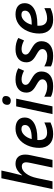

<svg xmlns="http://www.w3.org/2000/svg" viewBox="1002 -1802 810 2855"><g transform="rotate(-90 1407.5 -375.0)"><path d="M342.8 0 412.1 -328.1Q420.9 -372.1 420.9 -390.1Q420.9 -456.1 357.9 -456.1Q303.2 -456.1 255.6 -395Q208 -334 186 -228L138.2 0H22.9L184.1 -759.8H298.8L271 -631.8Q257.8 -570.3 235.4 -488.8L226.1 -452.1H230Q271 -503.9 312.3 -526.9Q353.5 -549.8 398.9 -549.8Q465.3 -549.8 500.7 -512Q536.1 -474.1 536.1 -403.8Q536.1 -366.7 524.9 -318.8L457 0Z M914.1 -461.9Q867.2 -461.9 825.9 -419.9Q784.7 -377.9 766.6 -309.1H780.8Q872.6 -309.1 924.3 -335.2Q976.1 -361.3 976.1 -409.2Q976.1 -434.1 960.4 -448Q944.8 -461.9 914.1 -461.9ZM839.8 9.8Q743.7 9.8 689.7 -44.4Q635.7 -98.6 635.7 -195.8Q635.7 -292.5 673.6 -375.7Q711.4 -459 776.1 -504.4Q840.8 -549.8 920.9 -549.8Q999.5 -549.8 1043.2 -514.4Q1086.9 -479 1086.9 -414.1Q1086.9 -325.2 1005.6 -275.1Q924.3 -225.1 773.9 -225.1H752.9L752 -210V-195.8Q752 -141.6 779.5 -110.8Q807.1 -80.1 861.8 -80.1Q897 -80.1 931.6 -89.4Q966.3 -98.6 1013.7 -121.1V-29.8Q966.8 -8.3 927.5 0.7Q888.2 9.8 839.8 9.8Z M1275.9 -672.9Q1275.9 -706.1 1294.9 -726.6Q1314 -747.1 1348.6 -747.1Q1374.5 -747.1 1390.6 -734.1Q1406.7 -721.2 1406.7 -694.8Q1406.7 -660.2 1387.2 -640.1Q1367.7 -620.1 1335.9 -620.1Q1310.1 -620.1 1293 -632.8Q1275.9 -645.5 1275.9 -672.9ZM1252.9 0H1137.7L1252.9 -540H1367.7Z M1771.5 -166Q1771.5 -81.5 1713.9 -35.9Q1656.2 9.8 1553.7 9.8Q1460.9 9.8 1396.5 -22.9V-122.1Q1471.2 -78.1 1548.8 -78.1Q1596.2 -78.1 1625.5 -97.7Q1654.8 -117.2 1654.8 -150.9Q1654.8 -175.8 1637.9 -193.6Q1621.1 -211.4 1568.8 -241.2Q1507.8 -273.9 1482.7 -307.9Q1457.5 -341.8 1457.5 -388.2Q1457.5 -463.9 1509.8 -506.8Q1562 -549.8 1650.9 -549.8Q1746.6 -549.8 1819.8 -508.8L1782.7 -422.9Q1714.4 -460 1652.8 -460Q1617.2 -460 1595 -443.8Q1572.8 -427.7 1572.8 -398.9Q1572.8 -377 1588.9 -359.9Q1605 -342.8 1654.8 -315.9Q1706.1 -287.1 1727.5 -266.6Q1749 -246.1 1760.3 -221.9Q1771.5 -197.8 1771.5 -166Z M2221.7 -166Q2221.7 -81.5 2164.1 -35.9Q2106.4 9.8 2003.9 9.8Q1911.1 9.8 1846.7 -22.9V-122.1Q1921.4 -78.1 1999 -78.1Q2046.4 -78.1 2075.7 -97.7Q2105 -117.2 2105 -150.9Q2105 -175.8 2088.1 -193.6Q2071.3 -211.4 2019 -241.2Q1958 -273.9 1932.9 -307.9Q1907.7 -341.8 1907.7 -388.2Q1907.7 -463.9 1960 -506.8Q2012.2 -549.8 2101.1 -549.8Q2196.8 -549.8 2270 -508.8L2232.9 -422.9Q2164.6 -460 2103 -460Q2067.4 -460 2045.2 -443.8Q2022.9 -427.7 2022.9 -398.9Q2022.9 -377 2039.1 -359.9Q2055.2 -342.8 2105 -315.9Q2156.2 -287.1 2177.7 -266.6Q2199.2 -246.1 2210.4 -221.9Q2221.7 -197.8 2221.7 -166Z M2614.3 -461.9Q2567.4 -461.9 2526.1 -419.9Q2484.9 -377.9 2466.8 -309.1H2481Q2572.8 -309.1 2624.5 -335.2Q2676.3 -361.3 2676.3 -409.2Q2676.3 -434.1 2660.6 -448Q2645 -461.9 2614.3 -461.9ZM2540 9.8Q2443.8 9.8 2389.9 -44.4Q2335.9 -98.6 2335.9 -195.8Q2335.9 -292.5 2373.8 -375.7Q2411.6 -459 2476.3 -504.4Q2541 -549.8 2621.1 -549.8Q2699.7 -549.8 2743.4 -514.4Q2787.1 -479 2787.1 -414.1Q2787.1 -325.2 2705.8 -275.1Q2624.5 -225.1 2474.1 -225.1H2453.1L2452.1 -210V-195.8Q2452.1 -141.6 2479.7 -110.8Q2507.3 -80.1 2562 -80.1Q2597.2 -80.1 2631.8 -89.4Q2666.5 -98.6 2713.9 -121.1V-29.8Q2667 -8.3 2627.7 0.7Q2588.4 9.8 2540 9.8Z"/></g></svg>

Font: Open Sans Semibold
Style: Italic
Weight: 600
Italic angle: -12°
Foundry: Ascender Corporation
Version: Version 1.10